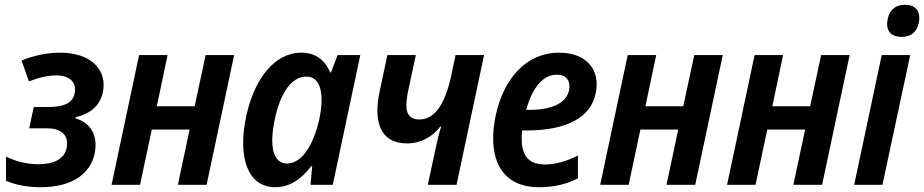

<svg xmlns="http://www.w3.org/2000/svg" viewBox="-20 -772 3860 802"><path d="M150 10C279 10 356 -44 375 -129C388 -189 373 -254 295 -278V-282C361 -298 398 -332 410 -388C428 -481 360 -552 231 -552C177 -552 120 -540 70 -519L101 -432C141 -448 181 -457 214 -457C270 -457 301 -430 292 -383C284 -341 247 -325 180 -325H121L102 -236H176C240 -236 269 -204 258 -153C248 -106 203 -86 140 -86C91 -86 43 -99 5 -118V-17C43 0 94 10 150 10Z M446 0H565L614 -231H772L723 0H843L958 -542H839L793 -328H635L680 -542H561Z M1130 10C1191 10 1240 -25 1280 -78H1284L1277 0H1370L1485 -542H1390L1363 -470H1359C1337 -522 1297 -552 1239 -552C1125 -552 1042 -440 1009 -289C972 -119 1012 10 1130 10ZM1179 -89C1122 -89 1103 -158 1128 -274C1150 -381 1197 -452 1259 -452C1321 -453 1336 -376 1313 -271C1288 -162 1239 -89 1179 -89Z M1767 0H1887L2002 -542H1883L1865 -457C1837 -327 1791 -273 1732 -273C1669 -273 1672 -329 1685 -393L1717 -542H1598L1566 -391C1540 -271 1563 -173 1681 -173C1739 -173 1786 -201 1820 -244H1823C1815 -219 1807 -187 1801 -158Z M2232 10C2296 10 2346 -3 2394 -27V-122C2341 -96 2297 -85 2256 -85C2180 -85 2151 -131 2161 -227H2179C2353 -227 2448 -285 2468 -381C2490 -482 2428 -552 2316 -552C2177 -552 2083 -442 2051 -291C2018 -140 2053 10 2232 10ZM2306 -460C2350 -460 2364 -429 2357 -395C2346 -342 2287 -313 2189 -313H2178C2205 -411 2251 -460 2306 -460Z M2487 0H2606L2655 -231H2813L2764 0H2884L2999 -542H2880L2834 -328H2676L2721 -542H2602Z M3017 0H3136L3185 -231H3343L3294 0H3414L3529 -542H3410L3364 -328H3206L3251 -542H3132Z M3747 -618C3785 -618 3810 -638 3818 -677C3826 -719 3811 -752 3760 -752C3721 -752 3696 -731 3688 -693C3679 -650 3695 -618 3747 -618ZM3548 0H3666L3782 -542H3663Z"/></svg>

Font: Noto Sans SemiCondensed SemiBold
Style: Italic
Weight: 600
Width: 4
Italic angle: -12°
Designer: Monotype Design Team
Foundry: Monotype Imaging Inc.
Version: Version 2.013